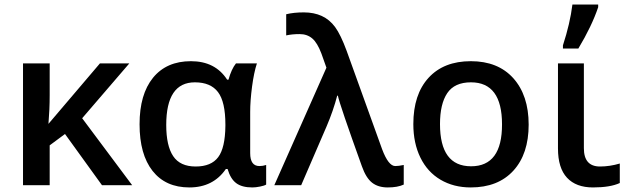

<svg xmlns="http://www.w3.org/2000/svg" viewBox="-20 -821 2786 851"><path d="M200.2 0H82V-540H200.2V-398.9Q200.2 -336.4 194.8 -272L422.9 -540H553.2L344.2 -296.9L565.9 0H432.1L268.1 -227.1L200.2 -176.8Z M1088.9 -142.1Q1088.9 -85 1129.9 -85Q1145 -85 1159.7 -89.8V-2.9Q1151.9 2 1132.6 5.9Q1113.3 9.8 1098.6 9.8Q1052.2 9.8 1026.9 -9.3Q1001.5 -28.3 988.8 -71.8H981Q924.8 9.8 819.3 9.8Q713.9 9.8 656.2 -63.5Q598.6 -136.7 598.6 -270Q598.6 -403.3 658.4 -476.6Q718.3 -549.8 826.2 -549.8Q934.1 -549.8 986.8 -467.8H992.7Q1005.9 -515.1 1025.9 -540H1118.7Q1105.5 -500 1097.2 -437.3Q1088.9 -374.5 1088.9 -325.2ZM979 -263.2V-269Q979 -369.6 946.3 -412.8Q913.6 -456.1 843.8 -456.1Q716.8 -456.1 716.8 -267.1Q716.8 -174.8 747.6 -128.9Q778.3 -83 847.2 -83Q916 -83 947 -124.3Q978 -165.5 979 -263.2Z M1248.5 -664.1V-757.8Q1281.7 -766.1 1326.7 -766.1Q1371.6 -766.1 1406.2 -750.2Q1440.9 -734.4 1465.6 -700.7Q1490.2 -667 1516.6 -595.2L1673.8 -159.2Q1701.7 -85 1731.9 -85Q1746.6 -85 1769.5 -89.8V-2.9Q1742.2 9.8 1698.7 9.8Q1655.8 9.8 1628.9 -11.5Q1602.1 -32.7 1584 -84Q1485.8 -356.9 1477.5 -397H1474.6Q1457.5 -331.1 1427.7 -261.2L1314.9 0H1195.8L1426.8 -521L1404.8 -583Q1386.7 -631.3 1364 -650.6Q1341.3 -669.9 1308.1 -669.9Q1274.9 -669.9 1248.5 -664.1Z M1930.2 -271Q1930.2 -84 2067.9 -84Q2205.6 -84 2205.1 -270Q2205.1 -456.1 2067.4 -456.1Q1994.6 -456.1 1962.4 -408.2Q1930.2 -360.4 1930.2 -271ZM2066.4 9.8Q1990.7 9.8 1932.6 -24.4Q1874.5 -58.6 1843.3 -122.6Q1812 -186.5 1812 -271Q1812 -402.3 1879.4 -476.1Q1946.8 -549.8 2066.9 -549.8Q2187 -549.8 2254.9 -474.6Q2323.2 -398.4 2323.2 -268.6Q2323.2 -138.7 2255.4 -64.5Q2187.5 9.8 2066.4 9.8Z M2453.1 -163.1V-540H2567.9V-164.1Q2567.9 -83 2639.2 -83Q2682.6 -83 2727.1 -96.2V-9.8Q2684.6 9.8 2608.4 9.8Q2533.2 9.8 2493.2 -33.2Q2453.1 -76.2 2453.1 -163.1ZM2631.3 -800.8V-789.1Q2603 -705.1 2543.5 -606H2475.1V-620.1Q2506.8 -717.3 2517.1 -800.8Z"/></svg>

Font: OpenSans-Semibold
Style: Regular
Weight: 600
Foundry: Ascender Corporation
Version: Version 1.10